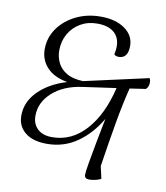

<svg xmlns="http://www.w3.org/2000/svg" viewBox="-88 -728 823 951"><g transform="rotate(10 323.5 -252.5)"><path d="M484 136Q471 143 453.5 146.5Q436 150 426 150Q401 150 401 130Q401 114 409 68Q417 22 428.5 -39Q440 -100 452 -160Q406 -81 339 -34.5Q272 12 187 12Q117 12 78 -19.5Q39 -51 39 -104Q39 -173 92 -226.5Q145 -280 234 -307Q166 -319 131 -357Q96 -395 96 -448Q96 -506 129 -553Q162 -600 218 -627.5Q274 -655 342 -655Q418 -655 464 -622Q510 -589 510 -537Q510 -474 463 -474Q447 -474 440 -483Q441 -487 443 -498.5Q445 -510 445 -523Q445 -568 415.5 -593Q386 -618 331 -618Q284 -618 247 -596.5Q210 -575 189 -538Q168 -501 168 -454Q168 -422 182 -393Q196 -364 227 -345.5Q258 -327 310 -325L633 -397Q638 -388 638 -377Q638 -354 624 -341L544 -329Q524 -251 506.5 -151Q489 -51 470 74ZM108 -115Q108 -75 133.5 -50Q159 -25 207 -25Q305 -25 376 -103.5Q447 -182 480 -320L311 -296Q219 -283 163.5 -233Q108 -183 108 -115Z"/></g></svg>

Font: Petrona Light
Style: Italic
Weight: 300
Italic angle: -9°
Designer: Ringo R. Seeber
Foundry: Ringo R. Seeber
Version: Version 2.001; ttfautohint (v1.8.3)